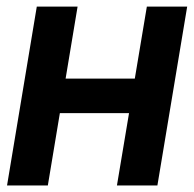

<svg xmlns="http://www.w3.org/2000/svg" viewBox="-20 -566 593 586"><path d="M430.2 -326.2 412.6 -220.7H123L139.6 -326.2ZM216.8 -545.9 126 0H1.5L92.3 -545.9ZM551.3 -545.9 460.4 0H336.9L428.2 -545.9Z"/></svg>

Font: Inter Tight SemiBold
Style: Italic
Weight: 600
Italic angle: -9.39999°
Designer: Rasmus Andersson
Foundry: rsms
Version: Version 3.004